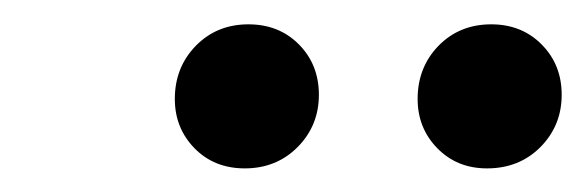

<svg xmlns="http://www.w3.org/2000/svg" viewBox="-20 -644 491 161"><path d="M388.4 -502.8Q363.2 -502.8 346.7 -519.7Q330.2 -536.6 330.2 -561Q330.2 -587.6 347.7 -605.6Q365.3 -623.6 391.9 -623.6Q417.5 -623.6 434.2 -606.7Q451 -589.8 451 -564.5Q451 -538.7 433.2 -520.7Q415.4 -502.8 388.4 -502.8ZM185.3 -502.8Q159.6 -502.8 143.1 -519.7Q126.6 -536.6 126.6 -561Q126.6 -587.6 144.2 -605.6Q161.8 -623.6 188.3 -623.6Q214 -623.6 230.7 -606.7Q247.4 -589.8 247.4 -564.5Q247.4 -538.7 229.6 -520.7Q211.8 -502.8 185.3 -502.8Z"/></svg>

Font: Playfair 5pt SemiExpanded Light 12pt
Style: Italic
Weight: 300
Italic angle: -15.6°
Version: Version 2.000;gftools[0.9.28]